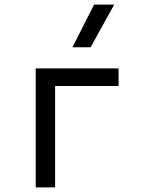

<svg xmlns="http://www.w3.org/2000/svg" viewBox="-20 -815 626 835"><path d="M135.3 0H219.7V-440.9H495.6V-517.6H135.3ZM294.9 -609.4H374L476.6 -794.9H389.2Z"/></svg>

Font: Cascadia Code SemiLight
Style: Regular
Weight: 350
Monospace: yes
Designer: Aaron Bell
Foundry: Saja Typeworks
Version: Version 2404.023